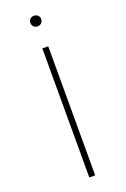

<svg xmlns="http://www.w3.org/2000/svg" viewBox="-157 -870 604 920"><g transform="rotate(-20 145.0 -409.5)"><path d="M118 -792Q118 -804 125.5 -811.5Q133 -819 145 -819Q157 -819 165 -811.5Q173 -804 173 -792Q173 -781 165 -773Q157 -765 145 -765Q133 -765 125.5 -773Q118 -781 118 -792ZM130 -658H160V0H130Z"/></g></svg>

Font: Ysabeau Infant Extralight
Style: Regular
Weight: 200
Designer: Christian Thalmann (Catharsis Fonts)
Version: Version 0.003